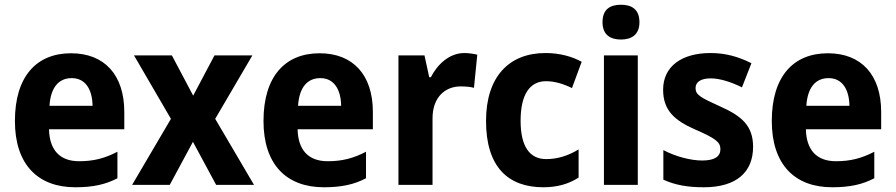

<svg xmlns="http://www.w3.org/2000/svg" viewBox="-20 -781 3783 811"><path d="M280 -556C134 -556 43 -458 43 -270C43 -86 140 10 298 10C374 10 426 -2 476 -28V-140C422 -112 375 -100 314 -100C232 -100 189 -148 187 -235H505V-308C505 -465 421 -556 280 -556ZM283 -451C341 -451 370 -403 371 -334H189C194 -413 229 -451 283 -451Z M702 -279 538 0H697L795 -182L893 0H1053L889 -279L1046 -547H886L796 -377L706 -547H546Z M1330 -556C1184 -556 1093 -458 1093 -270C1093 -86 1190 10 1348 10C1424 10 1476 -2 1526 -28V-140C1472 -112 1425 -100 1364 -100C1282 -100 1239 -148 1237 -235H1555V-308C1555 -465 1471 -556 1330 -556ZM1333 -451C1391 -451 1420 -403 1421 -334H1239C1244 -413 1279 -451 1333 -451Z M1941 -557C1879 -557 1828 -510 1800 -455H1793L1773 -547H1663V0H1807V-278C1806 -374 1864 -416 1925 -416C1950 -416 1968 -414 1982 -410L1996 -550C1980 -554 1959 -557 1941 -557Z M2275 10C2336 10 2384 -5 2424 -31V-150C2382 -124 2336 -109 2287 -109C2218 -109 2179 -161 2179 -271C2179 -382 2218 -438 2286 -438C2323 -438 2359 -427 2396 -409L2437 -520C2395 -543 2343 -557 2284 -557C2131 -557 2033 -458 2033 -270C2033 -77 2125 10 2275 10Z M2603 -761C2556 -761 2525 -741 2525 -687C2525 -635 2557 -614 2603 -614C2648 -614 2681 -635 2681 -687C2681 -741 2649 -761 2603 -761ZM2674 -547H2531V0H2674Z M3161 -161C3161 -250 3112 -291 3025 -330C2939 -369 2918 -380 2918 -409C2918 -435 2941 -450 2982 -450C3021 -450 3070 -434 3114 -412L3154 -514C3098 -542 3044 -557 2981 -557C2860 -557 2781 -501 2781 -402C2781 -316 2828 -273 2914 -235C3002 -197 3023 -181 3023 -151C3023 -120 2999 -103 2946 -103C2897 -103 2833 -120 2782 -147V-22C2833 1 2885 10 2953 10C3091 10 3161 -54 3161 -161Z M3477 -556C3331 -556 3240 -458 3240 -270C3240 -86 3337 10 3495 10C3571 10 3623 -2 3673 -28V-140C3619 -112 3572 -100 3511 -100C3429 -100 3386 -148 3384 -235H3702V-308C3702 -465 3618 -556 3477 -556ZM3480 -451C3538 -451 3567 -403 3568 -334H3386C3391 -413 3426 -451 3480 -451Z"/></svg>

Font: Noto Sans Lao Looped SemiCondensed
Style: Bold
Weight: 700
Width: 4
Designer: Mark Frömberg, Ben Mitchell
Foundry: The Fontpad Ltd
Version: Version 1.002